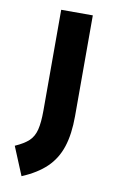

<svg xmlns="http://www.w3.org/2000/svg" viewBox="-86 -516 505 842"><g transform="rotate(10 167.0 -95.5)"><path d="M71.9 278.8 19.6 152.5Q59.4 135 80 115.6Q100.6 96.2 108.6 64.2Q116.6 32.2 116.6 -21.3V-470H257.4V-21.3Q257.4 59.2 238.9 115.6Q220.5 172.1 179.9 211.3Q139.3 250.5 71.9 278.8Z"/></g></svg>

Font: Changa
Style: Regular
Weight: 400
Designer: Eduardo Rodriguez Tunni
Foundry: Eduardo Rodriguez Tunni
Version: Version 3.003